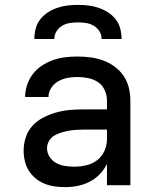

<svg xmlns="http://www.w3.org/2000/svg" viewBox="-20 -760 640 788"><path d="M247 8Q226 8 204.5 5Q183 2 163 -6Q143 -14 126 -28Q109 -42 98 -60Q87 -78 82 -99Q77 -120 77 -142Q77 -170 86 -197Q95 -224 114 -244.5Q133 -265 158.5 -278Q184 -291 211 -298.5Q238 -306 265.5 -308.5Q293 -311 321 -311H419V-348Q419 -370 409.5 -390.5Q400 -411 382 -423Q364 -435 342 -439.5Q320 -444 298 -444Q278 -444 258 -440.5Q238 -437 220 -427Q202 -417 190.5 -399.5Q179 -382 179 -362H83Q83 -387 91.5 -412Q100 -437 115.5 -457Q131 -477 152.5 -491Q174 -505 198 -513.5Q222 -522 247.5 -525Q273 -528 298 -528Q325 -528 351.5 -524.5Q378 -521 403 -512Q428 -503 450 -487Q472 -471 487 -449Q502 -427 508.5 -401Q515 -375 515 -348V0H419V-87Q407 -63 389 -44.5Q371 -26 347.5 -14Q324 -2 298.5 3Q273 8 247 8ZM284 -76Q309 -76 333.5 -81.5Q358 -87 378 -102Q398 -117 408.5 -140.5Q419 -164 419 -189V-228H321Q306 -228 290.5 -227Q275 -226 260 -223Q245 -220 230 -215.5Q215 -211 202 -203Q189 -195 181 -181Q173 -167 173 -152Q173 -133 183.5 -116.5Q194 -100 210.5 -91Q227 -82 246 -79Q265 -76 284 -76ZM121 -600Q121 -621 126.5 -642.5Q132 -664 145.5 -681Q159 -698 177 -709.5Q195 -721 215.5 -728Q236 -735 257.5 -737.5Q279 -740 300 -740Q321 -740 342.5 -737.5Q364 -735 384.5 -728Q405 -721 423 -709.5Q441 -698 454.5 -681Q468 -664 473.5 -642.5Q479 -621 479 -600H397Q397 -617 388 -631.5Q379 -646 364.5 -654.5Q350 -663 333.5 -665.5Q317 -668 300 -668Q283 -668 266.5 -665.5Q250 -663 235.5 -654.5Q221 -646 212 -631.5Q203 -617 203 -600Z"/></svg>

Font: Iosevka Aile Medium
Style: Regular
Weight: 500
Designer: Belleve Invis
Foundry: Belleve Invis
Version: Version 27.3.5; ttfautohint (v1.8.4)